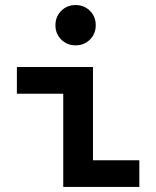

<svg xmlns="http://www.w3.org/2000/svg" viewBox="-20 -742 620 762"><path d="M231 0V-370H47V-476H349V-106H533V0ZM280 -562Q246 -562 223 -585Q200 -608 200 -642Q200 -676 223 -699Q246 -722 280 -722Q314 -722 337 -699Q360 -676 360 -642Q360 -608 337 -585Q314 -562 280 -562Z"/></svg>

Font: Sometype Mono
Style: Bold
Weight: 700
Monospace: yes
Designer: Ryoichi Tsunekawa
Foundry: Dharma Type
Version: Version 1.000; ttfautohint (v1.8.3)